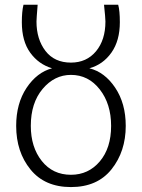

<svg xmlns="http://www.w3.org/2000/svg" viewBox="-20 -756 586 794"><path d="M46.9 -235.4Q46.9 -328.1 89.8 -392.6Q132.8 -457 195.3 -473.6Q139.6 -490.2 105 -538.1Q70.3 -585.9 70.3 -664.1Q70.3 -709 77.1 -736.3H135.7Q130.9 -677.7 130.9 -667Q130.9 -593.8 168 -545.4Q205.1 -497.1 273.4 -497.1Q337.9 -497.1 377 -543.9Q416 -590.8 416 -667Q416 -680.7 410.2 -736.3H468.8Q475.6 -711.9 475.6 -664.1Q475.6 -587.9 440.9 -538.6Q406.2 -489.3 349.6 -473.6Q413.1 -458 456.5 -393.1Q500 -328.1 500 -235.4Q500 -129.9 441.4 -56.2Q382.8 17.6 273.4 17.6Q165 17.6 106 -55.2Q46.9 -127.9 46.9 -235.4ZM107.4 -235.4Q107.4 -147.5 152.8 -90.3Q198.2 -33.2 273.4 -33.2Q345.7 -33.2 392.6 -88.4Q439.5 -143.6 439.5 -235.4Q439.5 -326.2 392.6 -386.2Q345.7 -446.3 273.4 -446.3Q205.1 -446.3 156.2 -388.2Q107.4 -330.1 107.4 -235.4Z"/></svg>

Font: Gothic A1 Light
Style: Regular
Weight: 300
Version: Version 2.50